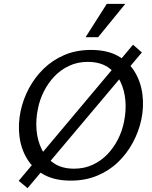

<svg xmlns="http://www.w3.org/2000/svg" viewBox="-20 -927 788 996"><path d="M123 49 77 11 670 -695 716 -655ZM347 10Q265 10 208.5 -20.5Q152 -51 120.5 -103Q89 -155 81 -219.5Q73 -284 87 -351Q100 -412 130 -468.5Q160 -525 206 -570Q252 -615 313.5 -641.5Q375 -668 452 -668Q535 -668 591.5 -637Q648 -606 679.5 -553.5Q711 -501 719 -436.5Q727 -372 713 -306Q700 -245 669.5 -188Q639 -131 593 -86.5Q547 -42 485 -16Q423 10 347 10ZM364 -52Q418 -52 461.5 -72.5Q505 -93 537.5 -127Q570 -161 592 -204.5Q614 -248 623 -294Q635 -350 630.5 -405Q626 -460 603.5 -505.5Q581 -551 539.5 -578.5Q498 -606 435 -606Q382 -606 338.5 -585.5Q295 -565 262.5 -531Q230 -497 208 -453.5Q186 -410 177 -364Q165 -308 169.5 -253Q174 -198 196.5 -152.5Q219 -107 260.5 -79.5Q302 -52 364 -52ZM424 -734 534 -907H630L489 -734Z"/></svg>

Font: Ysabeau Office Medium
Style: Italic
Weight: 500
Italic angle: -12°
Designer: Christian Thalmann (Catharsis Fonts)
Version: Version 2.001;gftools[0.9.30]; featfreeze: tnum,lnum,ss02